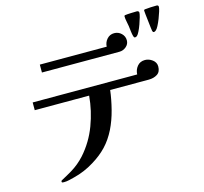

<svg xmlns="http://www.w3.org/2000/svg" viewBox="-123 -965 1247 1173"><g transform="rotate(-15 500.0 -378.0)"><path d="M879 -464Q879 -430 856.5 -415.5Q834 -401 802 -401H558Q551 -343 535 -280.5Q519 -218 493 -165Q465 -109 427 -69Q389 -29 336 3Q275 41 206 58Q191 62 173.5 66Q156 70 141 70Q136 70 131 69.5Q126 69 126 63Q126 59 129 56.5Q132 54 135 53Q151 44 167 35.5Q183 27 199 17Q247 -12 285 -54Q349 -126 383 -216.5Q417 -307 425 -401H81V-450H742Q743 -479 761 -501Q779 -523 810 -523Q835 -523 857 -506.5Q879 -490 879 -464ZM735 -668Q735 -644 716 -628Q697 -612 674 -612H183V-662H606Q607 -689 625 -709.5Q643 -730 671 -730Q697 -730 716 -712Q735 -694 735 -668ZM853 -812Q853 -803 847.5 -783.5Q842 -764 834 -741.5Q826 -719 817 -701Q808 -683 802 -678Q796 -672 789 -672Q784 -672 782.5 -675Q781 -678 779 -682Q775 -696 773 -714Q771 -732 769 -748Q767 -762 763 -780Q759 -798 759 -813Q759 -818 764 -819Q777 -821 802 -822Q827 -823 840 -823Q845 -823 849 -820Q853 -817 853 -812ZM977 -815Q977 -806 971 -786.5Q965 -767 956 -744Q947 -721 937.5 -703Q928 -685 921 -680Q915 -674 908 -674Q903 -674 902 -677Q901 -680 899 -684Q898 -687 896 -705.5Q894 -724 891 -748.5Q888 -773 886 -792.5Q884 -812 884 -816Q884 -821 890 -822Q904 -824 927.5 -825Q951 -826 965 -826Q977 -826 977 -815Z"/></g></svg>

Font: Kaisei Opti
Style: Bold
Weight: 700
Designer: Font-Kai, 金井和夫
Foundry: KAZUO KANAI
Version: Version 5.003